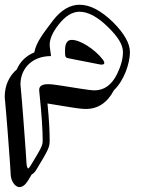

<svg xmlns="http://www.w3.org/2000/svg" viewBox="-76 -431 620 805"><path d="M468.8 -212.4Q468.8 -194.8 464.1 -173.1Q459.5 -151.4 450.9 -129.6Q442.4 -107.9 429.9 -87.9Q417.5 -67.9 401.9 -53.2Q360.4 25.9 283.7 25.9Q269 25.9 241.2 22Q213.4 18.1 182.6 12.7H183.1Q167.5 10.3 151.9 7.6Q136.2 4.9 123 2.9Q128.4 56.6 130.4 95Q132.3 133.3 132.3 158.7Q132.3 168.9 130.6 177.5Q128.9 186 123.3 198.5Q117.7 210.9 106.7 229.7Q95.7 248.5 77.1 279.3Q72.3 287.6 67.1 292.7Q62 297.9 56.6 300.8Q50.3 312 44.4 321.5Q38.6 331.1 32.7 338.1Q26.9 345.2 20 349.4Q13.2 353.5 4.9 353.5Q0.5 353.5 -5.1 350.6Q-10.7 347.7 -15.9 341.8Q-21 335.9 -25.1 327.1Q-29.3 318.4 -30.8 306.6Q-31.7 287.1 -33.9 255.9Q-36.1 224.6 -38.8 189.2Q-41.5 153.8 -44.2 117.4Q-46.9 81.1 -49.6 51Q-52.2 21 -54 0.5Q-55.7 -20 -56.2 -23.9Q-56.2 -60.5 -43 -89.8Q-29.8 -119.1 -5.9 -139.6Q16.1 -189.9 67.9 -211.4Q70.8 -227.5 78.1 -243.7Q85.4 -259.8 96.2 -276.4Q106.9 -293 119.9 -310.3Q132.8 -327.6 147 -346.2Q171.9 -378.4 200 -394.8Q228 -411.1 257.3 -411.1Q291 -411.1 325.9 -392.6Q360.8 -374 397 -338.9Q432.1 -304.2 450.4 -272.2Q468.8 -240.2 468.8 -212.4ZM355 -181.2Q361.3 -173.3 361.3 -167Q361.3 -163.1 357.9 -161.6Q354.5 -160.2 350.6 -160.2Q348.6 -160.2 346.9 -160.4Q345.2 -160.6 343.8 -160.6Q338.9 -161.6 327.4 -163.8Q315.9 -166 301.5 -168.9Q287.1 -171.9 271.5 -174.8Q255.9 -177.7 242.4 -180.4Q229 -183.1 219.2 -185.1Q209.5 -187 207.5 -187.5Q200.7 -189 198.7 -194.1Q196.8 -199.2 196.8 -207Q196.8 -213.9 196.8 -223.6Q196.8 -233.4 199 -242.2Q201.2 -251 207.3 -257.3Q213.4 -263.7 225.6 -263.7Q238.8 -263.7 256.1 -256.8Q273.4 -250 291.3 -238.5Q309.1 -227.1 325.9 -212.2Q342.8 -197.3 355 -181.2ZM439.5 -212.9Q439.5 -235.4 424.1 -261Q408.7 -286.6 376.5 -317.9Q311.5 -381.8 257.3 -381.8Q211.9 -381.8 169.9 -328.1Q132.3 -280.3 132.3 -243.2Q132.3 -239.7 133.1 -232.7Q133.8 -225.6 135 -218.3Q136.2 -210.9 137 -204.6Q137.7 -198.2 137.7 -195.8Q109.4 -195.8 85.9 -187.3Q62.5 -178.7 45.7 -163.1Q28.8 -147.5 19.3 -125.5Q9.8 -103.5 9.8 -76.7Q10.3 -72.8 12 -52.2Q13.7 -31.7 16.4 -1.5Q19 28.8 21.7 65.4Q24.4 102.1 27.1 137.7Q29.8 173.3 32 204.6Q34.2 235.8 35.2 255.4Q36.1 265.1 38.3 270.3Q40.5 275.4 41.5 275.4Q44.9 275.4 52.2 263.7Q69.3 235.4 79.6 218Q89.8 200.7 95 189.9Q100.1 179.2 101.6 172.6Q103 166 103 158.7Q103 128.9 99.9 79.1Q96.7 29.3 88.9 -45.4Q88.4 -47.9 88.4 -50.3Q88.4 -52.7 88.4 -54.7Q88.4 -78.1 126 -78.1Q135.3 -78.1 150.6 -76.2Q166 -74.2 184.6 -71.3Q203.1 -68.4 223.4 -65.2Q243.7 -62 262.2 -59.1Q280.8 -56.2 296.1 -54.2Q311.5 -52.2 320.3 -52.2Q380.9 -52.2 414.6 -120.1Q439.5 -170.9 439.5 -212.9Z"/></svg>

Font: XB Kayhan Sayeh
Style: Regular
Weight: 700
Designer: Behnam
Foundry: Irmug
Version: Version 7.300 2009